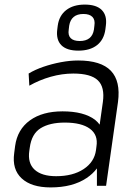

<svg xmlns="http://www.w3.org/2000/svg" viewBox="-20 -811 601 838"><path d="M201 7Q117 7 74.5 -32.5Q32 -72 42 -143L46 -174Q56 -246 110.5 -285.5Q165 -325 253 -325Q346 -325 395 -288Q407 -278 415 -267L429 -366Q438 -431 407 -460.5Q376 -490 300 -490Q251 -490 201.5 -476Q152 -462 108 -437L105 -490Q133 -507 169.5 -519.5Q206 -532 245.5 -539.5Q285 -547 321 -547Q421 -547 464 -502Q507 -457 495 -366L443 0H403V-76Q385 -52 358 -34Q297 7 201 7ZM225 -42Q298 -42 345 -73Q392 -104 399 -156L401 -172Q409 -222 372.5 -249Q336 -276 263 -276Q197 -276 157.5 -251.5Q118 -227 110 -167L108 -153Q100 -99 131 -70.5Q162 -42 225 -42ZM322 -590Q271 -590 247.5 -614Q224 -638 230 -683L232 -699Q238 -743 269 -767Q300 -791 350 -791Q401 -791 424.5 -767Q448 -743 442 -699L440 -683Q434 -638 403.5 -614Q373 -590 322 -590ZM328 -632Q355 -632 370.5 -644.5Q386 -657 390 -682L392 -699Q396 -724 383.5 -737Q371 -750 344 -750Q317 -750 301.5 -737Q286 -724 282 -699L280 -682Q276 -657 288.5 -644.5Q301 -632 328 -632Z"/></svg>

Font: Pathway Extreme 8pt Thin 12pt ExtraLight
Style: Italic
Weight: 250
Italic angle: -8°
Version: Version 1.001;gftools[0.9.26]